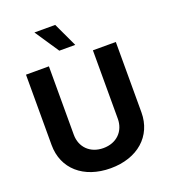

<svg xmlns="http://www.w3.org/2000/svg" viewBox="-169 -1080 1068 1211"><g transform="rotate(-20 364.5 -474.5)"><path d="M312.5 -797.6H419.4L343.8 -959.2H204.2ZM512.4 -727.3V-268.1C512.4 -185 454.2 -125 364.7 -125C275.6 -125 217 -185 217 -268.1V-727.3H63.2V-255C63.2 -95.9 183.2 10.3 364.7 10.3C545.5 10.3 666.2 -95.9 666.2 -255V-727.3Z"/></g></svg>

Font: TID UI
Style: Bold
Weight: 700
Designer: The TID Project Authors
Foundry: Bakken & Bæck
Version: Version 1.001;hotconv 1.0.109;makeotfexe 2.5.65596